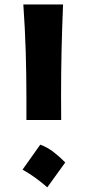

<svg xmlns="http://www.w3.org/2000/svg" viewBox="-20 -822 387 852"><path d="M97.2 -289.6V-387.7Q97.2 -491.7 94.2 -591.3Q91.3 -690.9 83.5 -802.2H259.8Q255.4 -695.3 253.2 -598.6Q251 -502 251 -395L251.5 -289.6ZM158.7 -180.2Q190.4 -168.5 218.5 -146.7Q246.6 -125 269.5 -101.1L189.9 9.3Q166 -11.7 138.9 -31.5Q111.8 -51.3 80.1 -69.3Z"/></svg>

Font: Pinar DS4-Bold
Style: Regular
Weight: 700
Designer: Amin Abedi
Version: Version 2.000